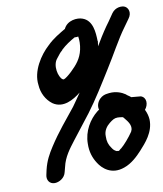

<svg xmlns="http://www.w3.org/2000/svg" viewBox="-83 -750 746 880"><g transform="rotate(-10 289.5 -310.0)"><path d="M407 -33C407 -33 405 -33 402 -35C395 -39 391 -42 384 -53C373 -68 367 -85 368 -109C367 -135 382 -154 397 -166C411 -177 421 -184 436 -184C443 -184 452 -183 461 -181L467 -174C482 -156 494 -139 490 -119L486 -109C469 -84 445 -56 427 -41H426C412 -30 419 -32 411 -33ZM514 -265C507 -272 497 -276 492 -282C476 -293 450 -304 419 -301H418L404 -299C398 -298 385 -295 373 -283C359 -268 354 -250 359 -234C357 -233 351 -229 349 -227C313 -198 281 -148 281 -89C280 -52 290 -22 307 4C324 31 364 70 427 47C462 35 491 7 512 -16C539 -46 581 -90 579 -150C578 -165 574 -181 566 -197C584 -218 585 -252 558 -261ZM101 62C120 62 148 48 154 20L160 -3C170 -48 196 -81 222 -115C251 -152 278 -187 309 -227C351 -283 391 -348 429 -409C466 -467 504 -539 539 -586L564 -621C583 -646 573 -670 558 -678C544 -685 514 -684 496 -659L472 -624C454 -600 434 -570 414 -536L405 -521L408 -545L407 -546V-547C406 -585 403 -642 357 -658C334 -667 286 -663 269 -626C244 -611 211 -593 183 -565C142 -528 96 -459 105 -394C107 -356 125 -322 153 -301C199 -269 251 -300 285 -327C271 -307 258 -287 244 -268C201 -214 160 -167 120 -105C100 -74 84 -46 74 -4L69 19C64 41 76 62 101 62ZM226 -518C229 -522 233 -526 240 -532V-533L241 -534C261 -553 283 -567 306 -580C309 -580 316 -579 323 -581C326 -565 326 -542 321 -520C312 -479 290 -454 262 -427C247 -413 232 -401 224 -399C223 -399 222 -399 218 -401C200 -414 186 -470 211 -499Z"/></g></svg>

Font: Stray Cat
Style: BlkObl
Weight: 900
Version: Version 1.0